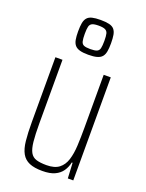

<svg xmlns="http://www.w3.org/2000/svg" viewBox="-143 -815 678 893"><g transform="rotate(20 196.5 -368.5)"><path d="M181 8Q141 8 116.5 -2.5Q92 -13 79 -36Q66 -59 62 -97Q58 -135 58 -190V-510H93V-195Q93 -140 96.5 -106Q100 -72 110 -54Q120 -36 139.5 -30Q159 -24 190 -24Q230 -24 252 -41Q274 -58 283.5 -88.5Q293 -119 295 -159.5Q297 -200 297 -246V-510H332V0H305L301 -76H297Q292 -52 279 -33Q266 -14 242.5 -3Q219 8 181 8ZM197 -573Q171 -573 155 -577.5Q139 -582 130.5 -592Q122 -602 119 -618.5Q116 -635 116 -659Q116 -684 119 -700.5Q122 -717 130.5 -727Q139 -737 155 -741Q171 -745 197 -745Q223 -745 239.5 -741Q256 -737 264.5 -727Q273 -717 276 -700.5Q279 -684 279 -659Q279 -635 276 -618.5Q273 -602 264.5 -592Q256 -582 239.5 -577.5Q223 -573 197 -573ZM197 -601Q219 -601 229.5 -605.5Q240 -610 243 -622.5Q246 -635 246 -659Q246 -683 243 -695Q240 -707 229.5 -712Q219 -717 197 -717Q175 -717 165 -712Q155 -707 152 -695Q149 -683 149 -659Q149 -635 152 -622.5Q155 -610 165 -605.5Q175 -601 197 -601Z"/></g></svg>

Font: Saira ExtraCondensed Thin
Style: Regular
Weight: 250
Width: 2
Designer: Hector Gatti with collaboration of the Omnibus-Type team
Foundry: Omnibus-Type
Version: Version 1.101